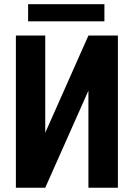

<svg xmlns="http://www.w3.org/2000/svg" viewBox="-20 -877 640 897"><path d="M393.1 -710.9H530.8V0H393.1V-453.6L191.4 0H54.2V-710.9H191.4V-256.8ZM467.8 -777.3H111.3V-857.4H467.8Z"/></svg>

Font: Roboto Mono
Style: Bold
Weight: 700
Designer: Google
Version: Version 2.000985; 2015; ttfautohint (v1.3)